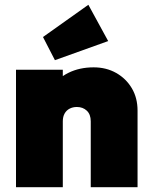

<svg xmlns="http://www.w3.org/2000/svg" viewBox="-20 -784 633 804"><path d="M360 0V-276Q360 -305 343.5 -320.5Q327 -336 302 -336Q285 -336 271.5 -329Q258 -322 250.5 -308.5Q243 -295 243 -276L167 -310Q167 -370 193.5 -413Q220 -456 266.5 -479Q313 -502 372 -502Q425 -502 466.5 -478.5Q508 -455 532 -414.5Q556 -374 556 -321V0ZM47 0V-492H243V0ZM210 -532 160 -629 350 -764 433 -612Z"/></svg>

Font: Outfit Thin Black
Style: Regular
Weight: 900
Version: Version 1.100;gftools[0.9.27]